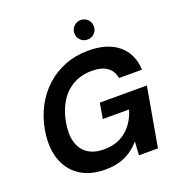

<svg xmlns="http://www.w3.org/2000/svg" viewBox="-159 -1037 1103 1181"><g transform="rotate(-20 392.5 -446.5)"><path d="M329.8 12Q230.2 12 163.8 -32.6Q97.4 -77.2 70.6 -157.7Q43.8 -238.1 62.8 -345.5Q76.8 -426.1 112.9 -493.2Q149 -560.2 203.5 -609.3Q257.9 -658.4 327.8 -685.2Q397.6 -712 479.7 -712Q603.6 -712 674.6 -652.9Q745.7 -593.7 750.3 -488.6H599.9Q592.8 -535.2 557 -561.4Q521.2 -587.5 456.9 -587.5Q388.7 -587.5 335.5 -558Q282.2 -528.5 248.2 -474.2Q214.1 -419.8 200.4 -344.9Q186.8 -269.4 202.4 -216Q218.1 -162.7 259.7 -135.1Q301.3 -107.5 364.5 -107.5Q426 -107.5 471.1 -130.5Q516.1 -153.5 546.4 -193.5Q576.6 -233.6 592.1 -285.7H420L437.4 -386.9H745.4L677 0H552.6L558.3 -88.6Q530.4 -56.4 496.8 -33.8Q463.2 -11.1 422.3 0.4Q381.4 12 329.8 12ZM499.5 -777Q473.1 -777 454.6 -795.5Q436 -814 436 -840.5Q436 -867.5 454.6 -886Q473.1 -904.6 499.5 -904.6Q526.6 -904.6 545.1 -886Q563.6 -867.5 563.6 -840.5Q563.6 -814 545.1 -795.5Q526.6 -777 499.5 -777Z"/></g></svg>

Font: DM Sans 9pt
Style: Italic
Weight: 400
Italic angle: -10°
Designer: Colophon Foundry, Jonny Pinhorn
Foundry: Colophon Foundry
Version: Version 4.004